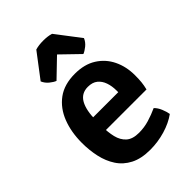

<svg xmlns="http://www.w3.org/2000/svg" viewBox="-219 -828 937 937"><g transform="rotate(-45 249.5 -360.0)"><path d="M117 -208V-296H339V-308Q339 -338.5 330.2 -363.8Q321.5 -389 302.8 -404.2Q284 -419.5 252.5 -419.5Q207.5 -419.5 186.2 -381.8Q165 -344 165 -273.5V-236Q165 -194 173.2 -159.5Q181.5 -125 204.2 -104.5Q227 -84 271 -84Q307 -84 341 -94.2Q375 -104.5 406.5 -119Q421 -105 430 -83.2Q439 -61.5 442 -43Q405.5 -16.5 354.8 -1.5Q304 13.5 251.5 13.5Q189.5 13.5 148.2 -7.8Q107 -29 83 -65.8Q59 -102.5 48.8 -149Q38.5 -195.5 38.5 -246Q38.5 -321 61.8 -380.5Q85 -440 132.2 -474.8Q179.5 -509.5 253 -509.5Q318.5 -509.5 363.5 -481.2Q408.5 -453 432 -404.8Q455.5 -356.5 455.5 -296.5Q455.5 -269 453.5 -249.8Q451.5 -230.5 446 -208ZM312 -726 407.5 -601Q399 -581 381.5 -567Q364 -553 350.5 -548L258 -637.5L165 -548Q151.5 -553 134.2 -567Q117 -581 108.5 -601L203.5 -726Q227 -733 258 -733Q289 -733 312 -726Z"/></g></svg>

Font: Signika Negative Light SemiBold
Style: Regular
Weight: 600
Version: Version 2.001